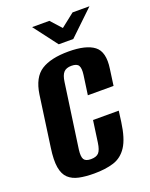

<svg xmlns="http://www.w3.org/2000/svg" viewBox="-128 -720 624 800"><g transform="rotate(-20 184.5 -320.0)"><path d="M149.7 11Q111.6 11 83.3 5Q55 -1 37.2 -17.5Q19.4 -34 13.8 -66.4Q8.3 -98.7 16 -151.7L47.5 -376.8Q58.2 -449.2 100.8 -476.4Q143.5 -503.6 221.7 -503.6Q299.6 -503.6 335 -476.4Q370.5 -449.2 359.8 -376.8L349.8 -304.5H235.8L247.9 -390.1Q251.8 -418.9 244.6 -431.1Q237.5 -443.4 213.2 -443.4Q190 -443.4 178.8 -431.1Q167.5 -418.9 163.6 -390.1L123.2 -104.7Q119.3 -74 126.8 -61.9Q134.3 -49.9 157.5 -49.9Q181.7 -49.9 192.5 -61.9Q203.2 -74 207.5 -104.7L220.9 -200.3H334.9L328.6 -152.4Q318.9 -81.6 296 -46.8Q273.2 -12 236.7 -0.5Q200.1 11 149.7 11ZM194.5 -545.6 114.7 -650.8H191.2L234 -603.5L294.1 -650.8H369L259 -545.6Z"/></g></svg>

Font: Alumni Sans SC Thin
Style: Italic
Weight: 100
Italic angle: -8°
Designer: Robert E. Leuschke
Foundry: Robert E. Leuschke
Version: Version 1.016